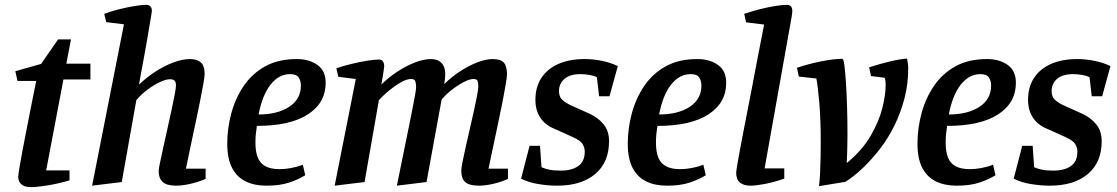

<svg xmlns="http://www.w3.org/2000/svg" viewBox="-20 -754 4596 790"><path d="M108 16Q81 16 68 4.5Q55 -7 55 -26Q55 -34 60 -64.5Q65 -95 73.5 -139.5Q82 -184 92 -234.5Q102 -285 111.5 -334Q121 -383 129 -421H52L43 -461L149 -491L219 -592H272L253 -492H352V-427H241L170 -53H266V-12Q219 2 175 9Q131 16 108 16Z M359 10 490 -654 417 -663 409 -697Q438 -708 470.5 -716Q503 -724 532.5 -729Q562 -734 581 -734Q594 -734 599.5 -727Q605 -720 605 -709Q605 -706 601.5 -686Q598 -666 593 -636Q588 -606 582 -571Q576 -536 569.5 -502.5Q563 -469 558.5 -443.5Q554 -418 552 -406Q581 -434 617.5 -458Q654 -482 692 -496.5Q730 -511 762 -511Q790 -511 806 -497.5Q822 -484 822 -449Q822 -439 816.5 -408Q811 -377 802.5 -334.5Q794 -292 783.5 -243Q773 -194 763 -146.5Q753 -99 745 -60H826V-18Q797 -5 763 2.5Q729 10 703 10Q685 10 669 5.5Q653 1 643 -12.5Q633 -26 633 -51Q633 -59 638.5 -85Q644 -111 652 -148Q660 -185 669 -225Q678 -265 686 -302Q694 -339 699 -366Q704 -393 704 -402Q704 -418 697.5 -423Q691 -428 679 -428Q663 -428 637.5 -416Q612 -404 586 -384.5Q560 -365 541 -342L481 -5Z M1076 10Q1027 10 991 -7.5Q955 -25 935 -63Q915 -101 915 -163Q915 -225 931.5 -287Q948 -349 982.5 -400Q1017 -451 1071 -481Q1125 -511 1201 -511Q1252 -511 1286 -487Q1320 -463 1320 -413Q1320 -331 1247 -283.5Q1174 -236 1037 -236Q1034 -217 1032.5 -201.5Q1031 -186 1031 -167Q1031 -130 1040.5 -106Q1050 -82 1072 -70Q1094 -58 1131 -58Q1152 -58 1177 -62.5Q1202 -67 1226 -76L1236 -33Q1209 -16 1170.5 -3Q1132 10 1076 10ZM1044 -283Q1122 -283 1170 -314.5Q1218 -346 1218 -402Q1218 -421 1209 -435Q1200 -449 1174 -449Q1127 -449 1093 -405.5Q1059 -362 1044 -283Z M1357 10 1444 -429 1372 -438 1364 -473Q1393 -483 1426 -491Q1459 -499 1489.5 -504Q1520 -509 1538 -509Q1549 -509 1553.5 -504Q1558 -499 1559.5 -492.5Q1561 -486 1561 -483Q1561 -478 1558.5 -462.5Q1556 -447 1553.5 -431Q1551 -415 1549 -406Q1577 -434 1613 -458Q1649 -482 1686 -496.5Q1723 -511 1753 -511Q1781 -511 1796.5 -495Q1812 -479 1812 -450Q1812 -443 1811 -432Q1810 -421 1808 -408Q1836 -436 1871.5 -459.5Q1907 -483 1943 -497Q1979 -511 2006 -511Q2040 -511 2053 -496.5Q2066 -482 2066 -448Q2066 -438 2061 -407.5Q2056 -377 2047.5 -334Q2039 -291 2028.5 -242Q2018 -193 2008 -145.5Q1998 -98 1990 -60H2070V-18Q2042 -5 2009 2.5Q1976 10 1951 10Q1931 10 1914 5.5Q1897 1 1887.5 -12.5Q1878 -26 1878 -54Q1878 -62 1883 -87.5Q1888 -113 1896 -148.5Q1904 -184 1913 -223Q1922 -262 1930 -298Q1938 -334 1943 -361Q1948 -388 1948 -398Q1948 -413 1945 -421Q1942 -429 1928 -429Q1912 -429 1887.5 -416Q1863 -403 1838.5 -384Q1814 -365 1797 -344L1735 -5L1613 10Q1622 -35 1632.5 -86.5Q1643 -138 1653.5 -189Q1664 -240 1672.5 -283Q1681 -326 1686.5 -355.5Q1692 -385 1692 -394Q1692 -410 1689 -419.5Q1686 -429 1671 -429Q1654 -429 1630 -415.5Q1606 -402 1582 -382.5Q1558 -363 1539 -342L1480 -5Z M2272 10Q2237 10 2196 3.5Q2155 -3 2124 -19L2159 -154H2202L2208 -66Q2221 -60 2239.5 -56Q2258 -52 2287 -52Q2333 -52 2359.5 -71Q2386 -90 2386 -130Q2386 -147 2377 -161.5Q2368 -176 2337 -190L2259 -225Q2223 -240 2203 -270Q2183 -300 2183 -344Q2183 -395 2207 -432.5Q2231 -470 2276.5 -490.5Q2322 -511 2386 -511Q2419 -511 2455 -504Q2491 -497 2522 -482L2488 -358H2445L2436 -436Q2426 -442 2406.5 -445.5Q2387 -449 2369 -449Q2324 -449 2302 -429Q2280 -409 2280 -380Q2280 -358 2291 -346Q2302 -334 2326 -322L2406 -286Q2441 -270 2463.5 -242.5Q2486 -215 2486 -173Q2486 -86 2429 -38Q2372 10 2272 10Z M2724 10Q2675 10 2639 -7.5Q2603 -25 2583 -63Q2563 -101 2563 -163Q2563 -225 2579.5 -287Q2596 -349 2630.5 -400Q2665 -451 2719 -481Q2773 -511 2849 -511Q2900 -511 2934 -487Q2968 -463 2968 -413Q2968 -331 2895 -283.5Q2822 -236 2685 -236Q2682 -217 2680.5 -201.5Q2679 -186 2679 -167Q2679 -130 2688.5 -106Q2698 -82 2720 -70Q2742 -58 2779 -58Q2800 -58 2825 -62.5Q2850 -67 2874 -76L2884 -33Q2857 -16 2818.5 -3Q2780 10 2724 10ZM2692 -283Q2770 -283 2818 -314.5Q2866 -346 2866 -402Q2866 -421 2857 -435Q2848 -449 2822 -449Q2775 -449 2741 -405.5Q2707 -362 2692 -283Z M3068 10Q3040 10 3024.5 -3Q3009 -16 3009 -44Q3009 -48 3012 -67Q3015 -86 3021 -118Q3027 -150 3035 -193Q3043 -236 3053.5 -287.5Q3064 -339 3075 -398.5Q3086 -458 3098.5 -522Q3111 -586 3124 -653L3050 -662L3042 -697Q3071 -707 3104 -715.5Q3137 -724 3167.5 -729Q3198 -734 3217 -734Q3230 -734 3235 -727Q3240 -720 3240 -710Q3240 -707 3239.5 -700Q3239 -693 3237 -683L3126 -61H3207V-19Q3164 -4 3126.5 3Q3089 10 3068 10Z M3350 12Q3353 -15 3354.5 -46.5Q3356 -78 3356.5 -110.5Q3357 -143 3357 -169Q3357 -263 3351 -332.5Q3345 -402 3339 -431L3267 -439L3259 -475Q3306 -491 3358.5 -501.5Q3411 -512 3446 -512Q3451 -512 3454.5 -484Q3458 -456 3461 -410Q3464 -364 3465.5 -309Q3467 -254 3467 -200Q3467 -182 3466.5 -161Q3466 -140 3465.5 -119.5Q3465 -99 3464 -83Q3528 -136 3562.5 -195.5Q3597 -255 3610.5 -309.5Q3624 -364 3624 -403Q3624 -415 3623 -422Q3622 -429 3620 -434L3564 -441L3556 -477Q3603 -492 3643 -501.5Q3683 -511 3712 -513Q3714 -504 3715.5 -493.5Q3717 -483 3717 -473Q3717 -408 3701.5 -349Q3686 -290 3660.5 -238Q3635 -186 3601.5 -142.5Q3568 -99 3531.5 -64Q3495 -29 3459 -6Z M3916 10Q3867 10 3831 -7.5Q3795 -25 3775 -63Q3755 -101 3755 -163Q3755 -225 3771.5 -287Q3788 -349 3822.5 -400Q3857 -451 3911 -481Q3965 -511 4041 -511Q4092 -511 4126 -487Q4160 -463 4160 -413Q4160 -331 4087 -283.5Q4014 -236 3877 -236Q3874 -217 3872.5 -201.5Q3871 -186 3871 -167Q3871 -130 3880.5 -106Q3890 -82 3912 -70Q3934 -58 3971 -58Q3992 -58 4017 -62.5Q4042 -67 4066 -76L4076 -33Q4049 -16 4010.5 -3Q3972 10 3916 10ZM3884 -283Q3962 -283 4010 -314.5Q4058 -346 4058 -402Q4058 -421 4049 -435Q4040 -449 4014 -449Q3967 -449 3933 -405.5Q3899 -362 3884 -283Z M4299 10Q4264 10 4223 3.5Q4182 -3 4151 -19L4186 -154H4229L4235 -66Q4248 -60 4266.5 -56Q4285 -52 4314 -52Q4360 -52 4386.5 -71Q4413 -90 4413 -130Q4413 -147 4404 -161.5Q4395 -176 4364 -190L4286 -225Q4250 -240 4230 -270Q4210 -300 4210 -344Q4210 -395 4234 -432.5Q4258 -470 4303.5 -490.5Q4349 -511 4413 -511Q4446 -511 4482 -504Q4518 -497 4549 -482L4515 -358H4472L4463 -436Q4453 -442 4433.5 -445.5Q4414 -449 4396 -449Q4351 -449 4329 -429Q4307 -409 4307 -380Q4307 -358 4318 -346Q4329 -334 4353 -322L4433 -286Q4468 -270 4490.5 -242.5Q4513 -215 4513 -173Q4513 -86 4456 -38Q4399 10 4299 10Z"/></svg>

Font: Manuale SemiBold
Style: Italic
Weight: 600
Italic angle: -11°
Designer: Eduardo Tunni / Pablo Cosgaya
Foundry: Eduardo Tunni / Pablo Cosgaya
Version: Version 1.002